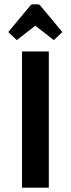

<svg xmlns="http://www.w3.org/2000/svg" viewBox="-20 -861 325 881"><path d="M81 -625H204V0H81ZM57 -677 18 -714 118 -834Q123 -841 130 -841H154Q161 -841 166 -834L266 -714L227 -677L142 -743Z"/></svg>

Font: Changa Medium
Style: Regular
Weight: 500
Designer: Eduardo Rodriguez Tunni
Foundry: Eduardo Rodriguez Tunni
Version: Version 3.003